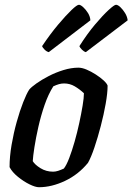

<svg xmlns="http://www.w3.org/2000/svg" viewBox="-20 -783 554 803"><path d="M143 0Q128 0 103.5 -12Q79 -24 55 -43.5Q31 -63 20 -84Q20 -128 28.5 -177.5Q37 -227 50 -273.5Q63 -320 77 -355.5Q91 -391 102 -408Q111 -419 133 -434.5Q155 -450 184 -465Q213 -480 245.5 -490Q278 -500 308 -500Q323 -500 342 -492Q361 -484 380.5 -471.5Q400 -459 413.5 -446.5Q427 -434 430 -425Q430 -394 422 -349Q414 -304 401.5 -256Q389 -208 375 -166.5Q361 -125 348 -102Q308 -53 252 -26.5Q196 0 143 0ZM202 -65Q212 -65 223 -68.5Q234 -72 247 -78Q258 -92 269.5 -122Q281 -152 292 -190.5Q303 -229 311.5 -268.5Q320 -308 325.5 -341Q331 -374 331 -393Q313 -410 292.5 -422Q272 -434 248 -434Q237 -434 226.5 -431Q216 -428 203 -422Q182 -389 166.5 -344Q151 -299 140.5 -252.5Q130 -206 124 -167.5Q118 -129 117 -109Q126 -94 149.5 -79.5Q173 -65 202 -65ZM339 -565Q331 -567 322.5 -575.5Q314 -584 312 -590Q345 -642 377.5 -680.5Q410 -719 434 -741Q458 -763 465 -763Q473 -763 483.5 -753Q494 -743 503 -728.5Q512 -714 514 -698ZM184 -565Q175 -567 166.5 -575.5Q158 -584 156 -590Q191 -642 223.5 -680.5Q256 -719 279 -741Q302 -763 310 -763Q317 -763 328 -753Q339 -743 348 -728.5Q357 -714 358 -698Z"/></svg>

Font: Texturina 72pt 72pt SemiBold
Style: Italic
Weight: 600
Italic angle: -11°
Designer: Guillermo Torres Carreño
Foundry: Omnibus-Type
Version: Version 1.002; ttfautohint (v1.8.3)